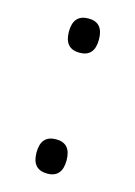

<svg xmlns="http://www.w3.org/2000/svg" viewBox="-83 -517 404 574"><g transform="rotate(15 119.5 -230.0)"><path d="M120 10Q73 10 73 -43Q73 -96 120 -96Q166 -96 166 -43Q166 10 120 10ZM120 -364Q73 -364 73 -417Q73 -470 120 -470Q166 -470 166 -417Q166 -364 120 -364Z"/></g></svg>

Font: Ojuju Light
Style: Regular
Weight: 300
Designer: Chisaokwu Joboson, Mirko Velimirovic
Foundry: Udi Foundry
Version: Version 1.000